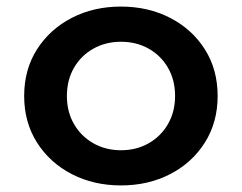

<svg xmlns="http://www.w3.org/2000/svg" viewBox="-20 -548 736 584"><path d="M348 16Q265 16 198.2 -18.5Q131.5 -53 92.5 -114.5Q53.5 -176 53.5 -256Q53.5 -336.5 92.5 -397.8Q131.5 -459 198 -493.5Q264.5 -528 348 -528Q431 -528 497.8 -493.5Q564.5 -459 603.2 -397.8Q642 -336.5 642 -256Q642 -176 603.2 -114.5Q564.5 -53 497.8 -18.5Q431 16 348 16ZM348 -91Q395 -91 432.2 -112.2Q469.5 -133.5 491 -170.8Q512.5 -208 512.5 -256Q512.5 -304.5 491 -341.8Q469.5 -379 432.2 -400Q395 -421 348 -421Q301.5 -421 264 -400Q226.5 -379 205 -341.8Q183.5 -304.5 183.5 -256Q183.5 -208 205 -170.8Q226.5 -133.5 264 -112.2Q301.5 -91 348 -91Z"/></svg>

Font: Spartan Thin SemiBold
Style: Regular
Weight: 600
Version: Version 1.004